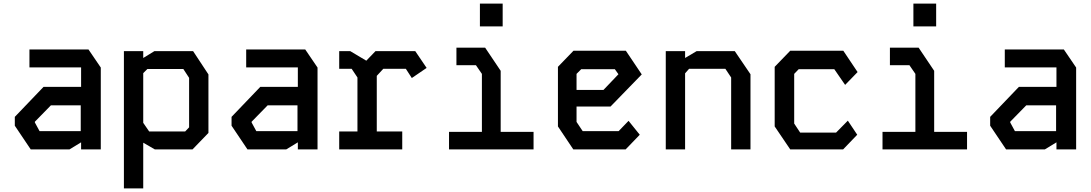

<svg xmlns="http://www.w3.org/2000/svg" viewBox="-20 -827 6040 1063"><path d="M143 -553V-454H429V-346H221L62 -180V-131L150 0H365L429 -39V0H538V-453L470 -553ZM173 -149V-153L262 -244H427V-101H199Z M835 -544 773 -506V-544H666V216H773V-37L837 0H1046L1134 -91V-415L1049 -544ZM773 -147V-422L796 -445H995L1027 -396V-122L1005 -99H806Z M1343 -553V-454H1629V-346H1421L1262 -180V-131L1350 0H1565L1629 -39V0H1738V-453L1670 -553ZM1373 -149V-153L1462 -244H1627V-101H1399Z M1858 -544V-446H1927L1959 -398V-99H1858V0H2207V-99H2066V-407L2102 -446H2227L2260 -395L2342 -451L2279 -544H2059L2008 -491L1919 -544Z M2507 -563V-466H2615L2648 -418V-97H2466V0H2934V-97H2752V-435L2666 -563ZM2637 -681V-807H2763V-681Z M3155 -546 3069 -457V-127L3154 0H3444L3522 -81L3460 -158L3405 -101H3206L3172 -152V-237H3360L3533 -415L3445 -546ZM3172 -418 3198 -444H3384L3404 -416L3321 -329H3172Z M3666 -544V0H3773V-421L3795 -446H3996L4028 -398V0H4135V-416L4048 -544H3837L3773 -506V-544Z M4355 -546H4649L4728 -428L4659 -357L4599 -444H4402L4377 -418V-143L4410 -93H4609L4674 -159L4726 -81L4648 0H4355L4269 -127V-457Z M4907 -563V-466H5015L5048 -418V-97H4866V0H5334V-97H5152V-435L5066 -563ZM5037 -681V-807H5163V-681Z M5543 -553V-454H5829V-346H5621L5462 -180V-131L5550 0H5765L5829 -39V0H5938V-453L5870 -553ZM5573 -149V-153L5662 -244H5827V-101H5599Z"/></svg>

Font: Kode Mono SemiBold
Style: Regular
Weight: 600
Monospace: yes
Designer: Isa Ozler
Foundry: Kadena LLC
Version: Version 1.206;gftools[0.9.28]